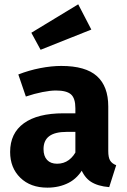

<svg xmlns="http://www.w3.org/2000/svg" viewBox="-20 -854 588 891"><path d="M264.4 -548Q377.2 -548 429.8 -500.7Q482.4 -453.4 482.4 -359.8V-153Q482.4 -123.4 491 -109.1Q499.6 -94.8 519.2 -87.4L486.8 14.4Q433.6 10 401.7 -10.7Q369.8 -31.4 353 -77L329.8 -132V-351.6Q329.8 -398 309.4 -416Q289 -434 239.6 -434Q213.6 -434 176.7 -426.7Q139.8 -419.4 100 -406L65 -508.4Q114 -527.6 166.3 -537.8Q218.6 -548 264.4 -548ZM351.4 -328.2V-242H289.6Q235.2 -242 208.6 -222.2Q182 -202.4 182 -162.2Q182 -129.6 198.4 -111.9Q214.8 -94.2 244.8 -94.2Q276 -94.2 299.5 -111.5Q323 -128.8 337.6 -161.2L368.8 -77.8Q342.2 -28 298.5 -5.6Q254.8 16.8 199.8 16.8Q121.2 16.8 74.1 -29.3Q27 -75.4 27 -148.8Q27 -235.8 90.8 -282Q154.6 -328.2 274.6 -328.2ZM343 -834 403.8 -716.8 168.4 -623 125.4 -702Z"/></svg>

Font: Firava
Style: Regular
Weight: 400
Designer: Carrois Corporate & Edenspiekermann AG
Foundry: Greg Finn Gibson
Version: Version 5.000